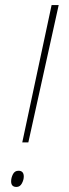

<svg xmlns="http://www.w3.org/2000/svg" viewBox="-20 -734 274 759"><path d="M68 -171 184 -714H212L92 -171ZM45 5Q24 5 24 -17Q24 -31 31 -45Q38 -59 53 -59Q74 -59 74 -36Q74 -23 66.5 -9Q59 5 45 5Z"/></svg>

Font: Noto Sans SemiCondensed Thin
Style: Italic
Weight: 100
Width: 4
Italic angle: -12°
Designer: Monotype Design Team
Foundry: Monotype Imaging Inc.
Version: Version 2.013; ttfautohint (v1.8.4.7-5d5b)